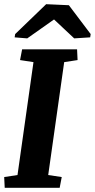

<svg xmlns="http://www.w3.org/2000/svg" viewBox="-22 -896 453 916"><path d="M-2 -51.3 61.5 -61 137.7 -599.6 73.7 -609.4 83.5 -660.6H345.7L348.1 -609.4L284.2 -599.6L208 -61L272.5 -51.3L262.7 0H0.5ZM408.2 -717.8 332 -712.9 235.8 -803.2 107.9 -712.9 47.9 -717.8 50.3 -733.4 198.2 -876 306.6 -871.1 410.6 -733.4Z"/></svg>

Font: Noticia Text
Style: Bold Italic
Weight: 700
Italic angle: -8°
Designer: JM Sole
Foundry: JM Sole
Version: Version 1.003